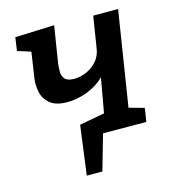

<svg xmlns="http://www.w3.org/2000/svg" viewBox="-106 -624 792 879"><g transform="rotate(-15 290.5 -184.0)"><path d="M197 168 228 -65 347 -87 376 -250Q340 -215 292.5 -197.5Q245 -180 200 -180Q145 -180 117.5 -203Q90 -226 83 -259.5Q76 -293 81 -326L99 -446L36 -466L45 -529L231 -536L203 -361Q201 -343 201 -323Q201 -303 213 -289Q225 -275 257 -275Q286 -275 315 -287.5Q344 -300 365 -324Q386 -348 391 -381L415 -532H533L462 -83L534 -63L524 1L319 0L271 168Z"/></g></svg>

Font: Bitter SemiBold
Style: Italic
Weight: 600
Italic angle: -9°
Designer: Sol Matas, and Bitter project Authors
Foundry: Sol Matas
Version: Version 2.001